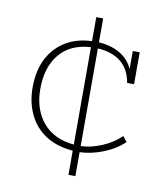

<svg xmlns="http://www.w3.org/2000/svg" viewBox="-71 -552 609 711"><g transform="rotate(10 233.5 -196.5)"><path d="M234 100V9Q173 4 131.5 -23Q90 -50 68.5 -95Q47 -140 47 -196Q47 -260 71 -306Q95 -352 139 -377.5Q183 -403 244 -403Q246 -403 249 -403Q252 -403 254 -403L234 -397V-493H260V-403Q316 -399 351.5 -372.5Q387 -346 399 -297L389 -301V-393H415V-273H389Q380 -324 347 -350.5Q314 -377 260 -380V-13Q298 -14 339.5 -31.5Q381 -49 409 -77L425 -57Q392 -26 346.5 -8.5Q301 9 260 10V100ZM76 -196Q76 -119 117 -70Q158 -21 234 -14V-380Q158 -376 117 -327Q76 -278 76 -196Z"/></g></svg>

Font: Rokkitt Thin
Style: Regular
Weight: 250
Version: Version 3.103